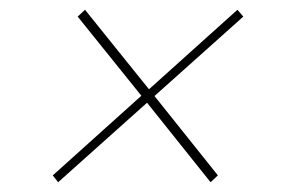

<svg xmlns="http://www.w3.org/2000/svg" viewBox="-20 -545 577 393"><path d="M99 -172 88 -186 276 -355 275 -342 139 -511 154 -525 290 -356H278L466 -525L478 -511L289 -342L291 -355L426 -186L411 -172L276 -341H288Z"/></svg>

Font: Bitter Thin Thin
Style: Italic
Weight: 250
Italic angle: -9°
Version: Version 2.002